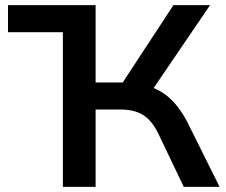

<svg xmlns="http://www.w3.org/2000/svg" viewBox="-20 -725 876 745"><path d="M11 -600V-705H351V-600ZM224 0V-705H351V-405H471L445 -388L653 -705H795L563 -364L514 -400Q582 -390 627.5 -353.5Q673 -317 707 -251L832 0H693L596 -203Q571 -256 536.5 -278Q502 -300 449 -300H351V0Z"/></svg>

Font: Mulish ExtraLight
Style: Regular
Weight: 200
Designer: Vernon Adams
Foundry: Vernon Adams
Version: Version 3.603